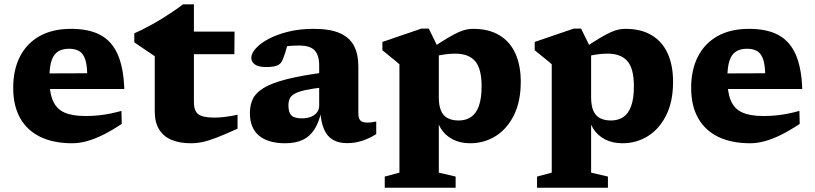

<svg xmlns="http://www.w3.org/2000/svg" viewBox="-20 -660 3830 902"><path d="M314 -524.5Q399 -524.5 452.8 -495Q506.5 -465.5 533.5 -403.2Q560.5 -341 564 -242H170L169 -315L430 -316L390 -287Q391 -345.5 381.8 -376.5Q372.5 -407.5 353.2 -419.2Q334 -431 304.5 -431Q273.5 -431 253 -418.2Q232.5 -405.5 222.2 -375.2Q212 -345 212 -291.5Q212 -225 228.8 -186.5Q245.5 -148 282.5 -131.5Q319.5 -115 380.5 -115Q414 -115 443 -118Q472 -121 498.5 -126.5Q525 -132 550.5 -139L552 -78Q504.5 -46.5 463.5 -26.2Q422.5 -6 387 3.5Q351.5 13 319.5 13Q231.5 13 169.5 -17Q107.5 -47 74.8 -105Q42 -163 42 -247.5Q42 -332 73.8 -394.2Q105.5 -456.5 166.2 -490.5Q227 -524.5 314 -524.5Z M891 -179.5Q891 -139 912 -123.2Q933 -107.5 986.5 -107.5Q1009.5 -107.5 1036.8 -110.8Q1064 -114 1096 -121V-55.5Q1037.5 -29 999 -14Q960.5 1 932.5 7Q904.5 13 877 13Q823.5 13 785.2 -3.2Q747 -19.5 727 -52.8Q707 -86 707 -135.5V-396L611 -461V-503.5Q625.5 -509.5 646.5 -520Q667.5 -530.5 692.5 -544.2Q717.5 -558 743.5 -574Q769.5 -590 794.2 -606.8Q819 -623.5 839.5 -639.5H891V-498.5ZM816 -405.5 818.5 -511.5H1082L1081 -405.5Z M1513 -321 1505.5 -250.5Q1449.5 -244.5 1415.8 -237Q1382 -229.5 1364.5 -219.8Q1347 -210 1341 -196.5Q1335 -183 1335 -165Q1335 -132 1348.8 -118Q1362.5 -104 1399 -104Q1423 -104 1441.2 -111.5Q1459.5 -119 1469.5 -132.5Q1479.5 -146 1479.5 -163.5V-352Q1479.5 -400 1458.5 -423Q1437.5 -446 1387 -446Q1359 -446 1340.2 -444.2Q1321.5 -442.5 1307.5 -439.5L1337.5 -480.5Q1333 -459.5 1328.5 -442.2Q1324 -425 1319.2 -410Q1314.5 -395 1308.5 -380.5Q1300 -359 1281.5 -352Q1263 -345 1229.5 -345Q1194.5 -345 1177.5 -357.2Q1160.5 -369.5 1160.5 -388.5Q1160.5 -409 1181.5 -432.5Q1202.5 -456 1241 -476.8Q1279.5 -497.5 1333.5 -511Q1387.5 -524.5 1453.5 -524.5Q1531.5 -524.5 1577.5 -503.8Q1623.5 -483 1643.5 -443.8Q1663.5 -404.5 1663.5 -349.5V-126Q1663.5 -110.5 1668.2 -101Q1673 -91.5 1682.5 -87.8Q1692 -84 1706 -84Q1715 -84 1725 -85.2Q1735 -86.5 1747.5 -89V-30Q1718 -11 1683 0.8Q1648 12.5 1611 12.5Q1571.5 12.5 1544.5 -3Q1517.5 -18.5 1502.8 -51.5Q1488 -84.5 1485 -137L1491 -142Q1479 -85.5 1456.8 -51.5Q1434.5 -17.5 1400.8 -2.2Q1367 13 1319.5 13Q1240 13 1197 -22.5Q1154 -58 1154 -129Q1154 -166 1167.8 -195Q1181.5 -224 1219 -247Q1256.5 -270 1327.5 -288Q1398.5 -306 1513 -321Z M2242.5 -255Q2242.5 -337.5 2212 -372.8Q2181.5 -408 2118.5 -408Q2102 -408 2083 -406Q2064 -404 2044.8 -400.2Q2025.5 -396.5 2007.5 -390.5L2006.5 -432.5Q2051 -462.5 2081.8 -480.8Q2112.5 -499 2133.5 -508.5Q2154.5 -518 2170.8 -521.2Q2187 -524.5 2203 -524.5Q2276.5 -524.5 2326.5 -494.2Q2376.5 -464 2401.5 -408.2Q2426.5 -352.5 2426.5 -276Q2426.5 -182.5 2394 -118Q2361.5 -53.5 2307.8 -20.2Q2254 13 2189 13Q2141 13 2105.8 -5.8Q2070.5 -24.5 2050.8 -56.8Q2031 -89 2027.5 -129.5H2041.5V151L2120.5 169.5V222H1787.5V169.5L1856.5 151V-358Q1850 -364 1838.2 -373.8Q1826.5 -383.5 1810.5 -396.2Q1794.5 -409 1776.5 -424V-463L1959.5 -525.5H1994.5L2041.5 -429.5V-203.5Q2041.5 -163 2052.2 -139Q2063 -115 2084 -104.5Q2105 -94 2135 -94Q2168.5 -94 2192.5 -110Q2216.5 -126 2229.5 -161.5Q2242.5 -197 2242.5 -255Z M2958 -255Q2958 -337.5 2927.5 -372.8Q2897 -408 2834 -408Q2817.5 -408 2798.5 -406Q2779.5 -404 2760.2 -400.2Q2741 -396.5 2723 -390.5L2722 -432.5Q2766.5 -462.5 2797.2 -480.8Q2828 -499 2849 -508.5Q2870 -518 2886.2 -521.2Q2902.5 -524.5 2918.5 -524.5Q2992 -524.5 3042 -494.2Q3092 -464 3117 -408.2Q3142 -352.5 3142 -276Q3142 -182.5 3109.5 -118Q3077 -53.5 3023.2 -20.2Q2969.5 13 2904.5 13Q2856.5 13 2821.2 -5.8Q2786 -24.5 2766.2 -56.8Q2746.5 -89 2743 -129.5H2757V151L2836 169.5V222H2503V169.5L2572 151V-358Q2565.5 -364 2553.8 -373.8Q2542 -383.5 2526 -396.2Q2510 -409 2492 -424V-463L2675 -525.5H2710L2757 -429.5V-203.5Q2757 -163 2767.8 -139Q2778.5 -115 2799.5 -104.5Q2820.5 -94 2850.5 -94Q2884 -94 2908 -110Q2932 -126 2945 -161.5Q2958 -197 2958 -255Z M3499 -524.5Q3584 -524.5 3637.8 -495Q3691.5 -465.5 3718.5 -403.2Q3745.5 -341 3749 -242H3355L3354 -315L3615 -316L3575 -287Q3576 -345.5 3566.8 -376.5Q3557.5 -407.5 3538.2 -419.2Q3519 -431 3489.5 -431Q3458.5 -431 3438 -418.2Q3417.5 -405.5 3407.2 -375.2Q3397 -345 3397 -291.5Q3397 -225 3413.8 -186.5Q3430.5 -148 3467.5 -131.5Q3504.5 -115 3565.5 -115Q3599 -115 3628 -118Q3657 -121 3683.5 -126.5Q3710 -132 3735.5 -139L3737 -78Q3689.5 -46.5 3648.5 -26.2Q3607.5 -6 3572 3.5Q3536.5 13 3504.5 13Q3416.5 13 3354.5 -17Q3292.5 -47 3259.8 -105Q3227 -163 3227 -247.5Q3227 -332 3258.8 -394.2Q3290.5 -456.5 3351.2 -490.5Q3412 -524.5 3499 -524.5Z"/></svg>

Font: Newsreader 7pt
Style: Bold
Weight: 700
Designer: Hugues Gentile
Foundry: Production Type
Version: Version 1.003